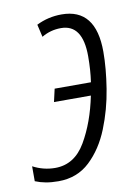

<svg xmlns="http://www.w3.org/2000/svg" viewBox="-99 -589 467 646"><g transform="rotate(-10 135.0 -265.5)"><path d="M273 -393Q273 -541 156 -541Q110 -541 70 -521L80 -478Q110 -496 146 -496Q220 -496 220 -387Q220 -340 214 -299H90L80 -255H206Q188 -166 150 -101Q112 -36 46 -36Q6 -36 -30 -55V-4Q-13 3 6 6.5Q25 10 49 10Q113 10 156.5 -31Q200 -72 225.5 -135.5Q251 -199 262 -268Q273 -337 273 -393Z"/></g></svg>

Font: Noto Sans Display Condensed Light
Style: Italic
Weight: 300
Width: 3
Designer: Monotype Design team
Foundry: Monotype Imaging Inc.
Version: 1.000